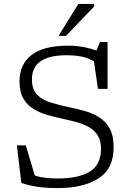

<svg xmlns="http://www.w3.org/2000/svg" viewBox="-20 -950 668 980"><path d="M560 -198.5Q560 -88.5 482.5 -39.2Q405 10 274.5 10Q218.5 10 174.2 3.8Q130 -2.5 89 -16L66 -208H111.5L158 -53.5Q184.5 -45.5 213.5 -42.2Q242.5 -39 277 -39Q378.5 -39 437 -73.5Q495.5 -108 495.5 -190Q495.5 -232.5 478.5 -259.2Q461.5 -286 432.5 -302Q403.5 -318 367.2 -327.5Q331 -337 292.5 -345.5Q254.5 -353.5 216.8 -364.8Q179 -376 148 -395.8Q117 -415.5 98.2 -449Q79.5 -482.5 79.5 -534.5Q79.5 -621 140.5 -669Q201.5 -717 329 -717Q368 -717 404.2 -710.2Q440.5 -703.5 472.5 -692L490 -735.5H529V-496.5H480L459.5 -637.5Q429.5 -654 396.8 -661Q364 -668 320 -668Q143 -668 143 -545Q143 -493 170 -466Q197 -439 241.5 -425.8Q286 -412.5 337 -402Q375.5 -394 415 -382.8Q454.5 -371.5 487.2 -350.8Q520 -330 540 -293.8Q560 -257.5 560 -198.5ZM279 -767 380 -930H460.5V-917L317 -767Z"/></svg>

Font: Newsreader 6pt Light
Style: Regular
Weight: 300
Designer: Hugues Gentile
Foundry: Production Type
Version: Version 1.003; ttfautohint (v1.8.3)